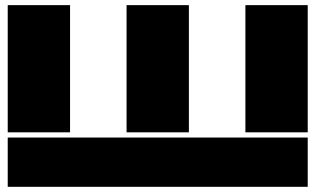

<svg xmlns="http://www.w3.org/2000/svg" viewBox="-20 -720 1216 740"><path d="M250 -210H9.8V-700.2H250ZM9.8 0V-189.9H1166V0ZM467.8 -210V-700.2H708V-210ZM925.8 -210V-700.2H1166V-210Z"/></svg>

Font: Nastup Basic
Style: Regular
Weight: 400
Designer: Maksym Kobuzan
Foundry: Zakznak
Version: Version 1.020;FEAKit 1.0